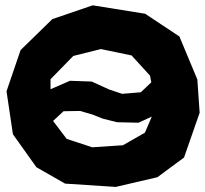

<svg xmlns="http://www.w3.org/2000/svg" viewBox="-20 -699 783 733"><path d="M259.8 -485.4 365.2 -511.7 482.4 -487.3 552.7 -410.2 557.6 -384.8 517.6 -346.7 446.3 -340.8 396.5 -357.4 330.1 -387.7 247.1 -390.6 172.9 -358.4V-396.5ZM334 -678.7 179.7 -626 58.6 -507.8 4.9 -350.6 29.3 -186.5 119.1 -60.5 228.5 2 421.9 14.6 581.1 -22.5 682.6 -97.7 742.2 -268.6 733.4 -395.5 665 -559.6 534.2 -646.5ZM559.6 -253.9 533.2 -192.4 449.2 -144.5 332 -136.7 234.4 -168.9 182.6 -237.3 222.7 -274.4 286.1 -275.4 333 -261.7 372.1 -246.1 426.8 -232.4 508.8 -230.5Z"/></svg>

Font: MaokenAssortedSans-TC
Style: Regular
Weight: 500
Version: Version 0.83